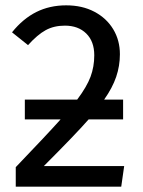

<svg xmlns="http://www.w3.org/2000/svg" viewBox="-20 -699 535 719"><path d="M445 -77 434 0H39V-73Q156 -195 207 -252H73V-326H269Q305 -374 319 -411.5Q333 -449 333 -492Q333 -544 303 -573.5Q273 -603 223 -603Q182 -603 151 -586Q120 -569 85 -530L25 -578Q66 -629 116 -654Q166 -679 228 -679Q288 -679 333.5 -655Q379 -631 404 -589.5Q429 -548 429 -496Q429 -452 415 -411Q401 -370 370 -326H441V-252H312Q262 -195 144 -77Z"/></svg>

Font: Fira GO
Style: Regular
Weight: 400
Designer: Carrois Corporate
Foundry: Carrois Corporate GbR
Version: Version 0.300